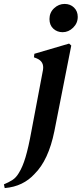

<svg xmlns="http://www.w3.org/2000/svg" viewBox="-85 -718 416 978"><path d="M234 -554Q206 -554 186.5 -572Q167 -590 167 -621Q167 -654 190.5 -676Q214 -698 244 -698Q273 -698 292 -679.5Q311 -661 311 -632Q311 -600 287.5 -577Q264 -554 234 -554ZM-61 240 -65 221Q-41 211 -22 199Q-3 187 11 163Q30 133 45 83Q60 33 75 -50L134 -362Q141 -405 101 -421L88 -426L90 -444L267 -496L278 -486L192 -50Q162 98 91 168Q63 199 25 217.5Q-13 236 -61 240Z"/></svg>

Font: DM Serif Text
Style: Italic
Weight: 400
Italic angle: -12°
Designer: Colophon Foundry, Frank Grießhammer
Foundry: Colophon Foundry
Version: Version 5.100; ttfautohint (v1.8.2)